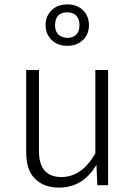

<svg xmlns="http://www.w3.org/2000/svg" viewBox="-20 -841 616 872"><path d="M247 11Q180 11 139.5 -28.5Q99 -68 99 -149V-523H157V-155Q157 -37 259 -37Q351 -37 413 -144V-523H471V0H422L418 -93Q358 11 247 11ZM286 -633Q241 -633 214 -660Q187 -687 187 -727Q187 -767 214 -794Q241 -821 286 -821Q330 -821 357 -794.5Q384 -768 384 -727Q384 -686 357 -659.5Q330 -633 286 -633ZM286 -669Q311 -669 326 -683.5Q341 -698 341 -727Q341 -753 327 -769Q313 -785 286 -785Q231 -785 230 -727Q230 -672 286 -669Z"/></svg>

Font: Trujillo Light
Style: Regular
Weight: 300
Designer: Fira Sans original fonts by bBox Type GmbH, Carrois Corporate GbR, & Edenspiekermann AG / Changes by Cristiano Sobral
Foundry: Fira Sans original fonts by bBox Type GmbH, Carrois Corporate GbR, & Edenspiekermann AG / Changes by Cristiano Sobral
Version: Version 4.301;July 28, 2020;FontCreator 13.0.0.2655 64-bit